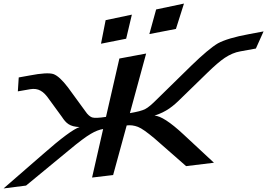

<svg xmlns="http://www.w3.org/2000/svg" viewBox="-151 -1010 1497 1076"><path d="M443 -355C404 -349 378 -348 365 -352C354 -356 340 -367 327 -387L230 -520C198 -562 171 -587 148 -595C126 -602 82 -600 15 -587L-46 -576L-51 -498L18 -510C40 -514 60 -511 76 -502C93 -493 109 -476 126 -451L196 -355C219 -320 239 -300 295 -298C261 -287 191 -235 91 -147L-131 46L-5 30L234 -167C290 -214 332 -245 358 -260C383 -275 407 -284 427 -287L365 -15L483 -29L559 -307C579 -310 601 -307 622 -299C643 -291 673 -269 714 -235L892 -79L1048 -98L877 -257C803 -326 748 -361 715 -362C782 -384 818 -413 867 -462L1012 -603C1050 -640 1082 -668 1109 -686C1138 -705 1166 -717 1195 -722L1283 -738L1326 -834L1246 -819C1163 -804 1105 -786 1070 -767C1036 -747 986 -705 921 -642L727 -452C700 -425 679 -407 663 -399C646 -390 618 -383 577 -376L668 -710L518 -682ZM556 -793 588 -928 441 -897 415 -765ZM835 -848 880 -990 724 -957 686 -819Z"/></svg>

Font: Gamestation Warped
Style: Italic
Weight: 400
Designer: Jonas Hecksher
Foundry: Jonas Hecksher, Playtypeª, e-types AS
Version: Version 1.003